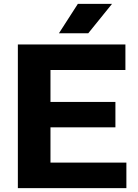

<svg xmlns="http://www.w3.org/2000/svg" viewBox="-20 -969 712 989"><path d="M72 0V-740H626V-608.5H240V-131.5H631V0ZM163.5 -313V-444H574.5V-313ZM283.5 -797.5 381 -949H557L434.5 -797.5Z"/></svg>

Font: Encode Sans SC SemiExpanded
Style: Bold
Weight: 700
Width: 6
Designer: Multiple Designers
Foundry: Impallari Type
Version: Version 3.002